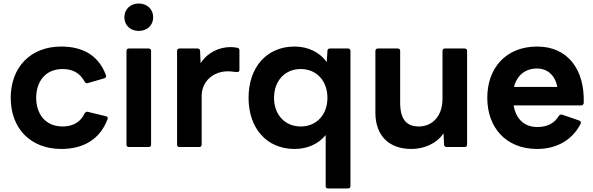

<svg xmlns="http://www.w3.org/2000/svg" viewBox="-20 -800 3374 1093"><path d="M329 48C453 48 548 -5 592 -121C596 -130 592 -136 584 -138L481 -163C473 -166 467 -162 462 -155C439 -105 395 -80 337 -80C235 -80 186 -155 186 -243C186 -332 235 -407 337 -407C395 -407 436 -383 461 -336C465 -330 470 -326 475 -326L480 -327L573 -354C580 -356 584 -361 584 -367C584 -368 584 -370 583 -372C542 -483 454 -535 328 -535C153 -535 41 -416 41 -243C41 -71 152 48 329 48Z M770 -624C817 -624 852 -655 852 -702C852 -748 817 -780 770 -780C723 -780 688 -748 688 -702C688 -655 723 -624 770 -624ZM700 -510V23C700 32 705 37 714 37H826C835 37 840 32 840 23V-510C840 -519 835 -524 826 -524H714C705 -524 700 -519 700 -510Z M1002 37H1114C1123 37 1128 32 1128 23V-253C1128 -342 1200 -394 1276 -394C1299 -394 1316 -390 1331 -390C1338 -390 1343 -393 1343 -402V-513C1343 -521 1340 -526 1331 -528C1320 -530 1309 -532 1293 -532C1226 -532 1160 -500 1122 -440L1119 -510C1119 -520 1112 -524 1104 -524H1002C993 -524 988 -519 988 -510V23C988 32 993 37 1002 37Z M1848 273H1960C1969 273 1975 268 1975 259V-510C1975 -519 1969 -524 1960 -524H1859C1850 -524 1844 -520 1844 -510L1840 -447C1800 -502 1735 -535 1657 -535C1497 -535 1395 -416 1395 -243C1395 -71 1497 48 1657 48C1731 48 1793 19 1834 -31V259C1834 268 1839 273 1848 273ZM1540 -243C1540 -340 1602 -407 1692 -407C1782 -407 1844 -340 1844 -243C1844 -147 1782 -80 1692 -80C1602 -80 1540 -147 1540 -243Z M2322 48C2393 48 2464 19 2505 -41L2508 23C2508 33 2515 37 2523 37H2625C2634 37 2639 32 2639 23V-510C2639 -519 2634 -524 2625 -524H2513C2504 -524 2499 -519 2499 -510V-238C2499 -131 2434 -80 2365 -80C2292 -80 2258 -123 2258 -216V-510C2258 -519 2253 -524 2244 -524H2131C2123 -524 2117 -519 2117 -510V-159C2117 -30 2192 48 2322 48Z M3038 48C3142 48 3235 3 3285 -95C3289 -104 3286 -110 3277 -114L3181 -147C3173 -149 3167 -148 3162 -141C3136 -98 3096 -77 3039 -77C2964 -77 2917 -123 2904 -200H3288C3297 -200 3302 -205 3303 -214C3309 -407 3210 -535 3038 -535C2861 -535 2754 -414 2754 -243C2754 -73 2861 48 3038 48ZM3153 -305H2906C2923 -372 2971 -410 3037 -410C3097 -410 3140 -371 3153 -305Z"/></svg>

Font: LINE Seed JP_OTF Bold
Style: Regular
Weight: 700
Designer: LINE & Fontrix & Fontworks
Version: Version 1.009